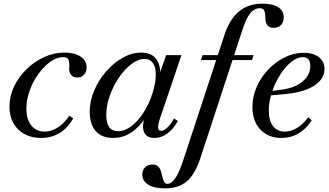

<svg xmlns="http://www.w3.org/2000/svg" viewBox="-20 -744 1806 1055"><path d="M205 14Q153 14 114 -7.5Q75 -29 53.5 -67.5Q32 -106 32 -157Q32 -215 57 -268Q82 -321 125.5 -363.5Q169 -406 223 -430.5Q277 -455 335 -455Q390 -455 423 -433Q456 -411 456 -374Q456 -350 442 -334Q428 -318 405 -318Q384 -318 372 -331Q360 -344 360 -367L361 -386Q361 -411 353.5 -420.5Q346 -430 327 -430Q292 -430 256.5 -404.5Q221 -379 191 -337.5Q161 -296 143 -246Q125 -196 125 -147Q125 -88 152 -54.5Q179 -21 225 -21Q263 -21 299 -44.5Q335 -68 361 -108L382 -94Q355 -43 309.5 -14.5Q264 14 205 14Z M602 14Q538 14 505.5 -24.5Q473 -63 473 -130Q473 -189 497.5 -246.5Q522 -304 563 -351.5Q604 -399 654.5 -427Q705 -455 756 -455Q813 -455 839.5 -418.5Q866 -382 859 -313L847 -311L893 -441H977L858 -90Q837 -25 865 -25Q881 -25 900.5 -44Q920 -63 936 -93L957 -79Q932 -34 899 -10Q866 14 828 14Q782 14 770 -22Q758 -58 782 -124L787 -111Q751 -50 704 -18Q657 14 602 14ZM629 -23Q665 -23 701 -50Q737 -77 768 -124.5Q799 -172 819 -235Q828 -264 832 -289.5Q836 -315 836 -336Q836 -376 820 -398Q804 -420 774 -420Q739 -420 701.5 -391.5Q664 -363 633 -317Q602 -271 583 -217.5Q564 -164 564 -112Q564 -23 629 -23Z M886 291Q828 291 795 271Q762 251 762 215Q762 190 777.5 175Q793 160 818 160Q840 160 852 173.5Q864 187 870 219Q876 246 882.5 256Q889 266 900 266Q916 266 930.5 251Q945 236 960.5 204Q976 172 992 121L1213 -551Q1242 -639 1293.5 -681.5Q1345 -724 1423 -724Q1478 -724 1508.5 -704.5Q1539 -685 1539 -648Q1539 -622 1524 -606.5Q1509 -591 1483 -591Q1461 -591 1449.5 -604.5Q1438 -618 1438 -646Q1438 -676 1431 -687.5Q1424 -699 1407 -699Q1389 -699 1373 -688Q1357 -677 1343 -653.5Q1329 -630 1316 -592L1081 125Q1051 215 1006 253Q961 291 886 291ZM1084 -414 1093 -441H1200L1191 -414ZM1233 -414 1243 -441H1374L1364 -414Z M1527 14Q1454 14 1410.5 -32.5Q1367 -79 1367 -156Q1367 -213 1390.5 -266.5Q1414 -320 1454 -362Q1494 -404 1544.5 -429Q1595 -454 1649 -454Q1701 -454 1732 -430Q1763 -406 1763 -365Q1763 -311 1708 -274.5Q1653 -238 1556 -228L1456 -219L1459 -242L1532 -252Q1602 -262 1643.5 -297Q1685 -332 1685 -381Q1685 -430 1644 -430Q1613 -430 1580 -403.5Q1547 -377 1519.5 -333.5Q1492 -290 1474.5 -238Q1457 -186 1457 -137Q1457 -82 1480 -51.5Q1503 -21 1545 -21Q1579 -21 1612 -41Q1645 -61 1674 -99L1693 -83Q1661 -34 1619 -10Q1577 14 1527 14Z"/></svg>

Font: Baskervville Medium
Style: Italic
Weight: 500
Italic angle: -18°
Version: Version 1.100